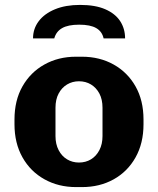

<svg xmlns="http://www.w3.org/2000/svg" viewBox="-20 -752 644 782"><path d="M290 10Q218 10 161 -21.8Q104 -53.5 71.5 -111.2Q39 -169 39 -246V-265Q39 -343 71.5 -400.2Q104 -457.5 160.8 -489.2Q217.5 -521 289.5 -521H313.5Q386 -521 442.8 -489.2Q499.5 -457.5 532 -400.2Q564.5 -343 564.5 -265V-246Q564.5 -168.5 532 -110.8Q499.5 -53 442.8 -21.5Q386 10 314 10ZM301.5 -90Q329 -90 350.5 -103Q372 -116 384.8 -140.5Q397.5 -165 397.5 -198V-313Q397.5 -347 384.8 -371Q372 -395 350.5 -408Q329 -421 301.5 -421Q275 -421 253.2 -408Q231.5 -395 218.8 -371Q206 -347 206 -313V-198Q206 -165 218.8 -140.5Q231.5 -116 253.2 -103Q275 -90 301.5 -90ZM114.5 -595.5Q114.5 -635 137.8 -665.8Q161 -696.5 204 -714.2Q247 -732 306 -732Q368.5 -732 409 -714.2Q449.5 -696.5 469.5 -665.8Q489.5 -635 489.5 -595.5H402Q396 -623.5 372 -637.5Q348 -651.5 302.5 -651.5Q257.5 -651.5 233 -637.5Q208.5 -623.5 201 -595.5Z"/></svg>

Font: Chivo Medium
Style: Regular
Weight: 500
Designer: Hector Gatti
Foundry: Omnibus-Type
Version: Version 2.002